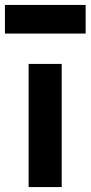

<svg xmlns="http://www.w3.org/2000/svg" viewBox="-49 -758 367 778"><path d="M67 0H201V-499H67ZM-29 -622H298V-738H-29Z"/></svg>

Font: TitilliumMaps29L
Style: 999 wt
Weight: 900
Designer: Campivisivi
Foundry: Accademia di Belle Arti di Urbino and students of MA course of Visual design